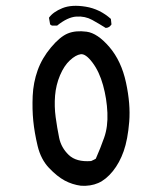

<svg xmlns="http://www.w3.org/2000/svg" viewBox="-20 -626 540 645"><path d="M252 -2Q222.7 -5.9 197.3 -19.5Q171.9 -33.2 144.5 -62Q117.2 -90.8 106.4 -135.7Q95.7 -180.7 91.8 -219.7Q87.9 -258.8 89.8 -303.7Q91.8 -348.6 106.4 -389.6Q121.1 -430.7 151.4 -466.8Q181.6 -502.9 208 -513.7Q234.4 -524.4 271 -519.5Q307.6 -514.6 347.7 -467.8Q387.7 -420.9 403.3 -348.6Q418.9 -276.4 414.1 -216.8Q409.2 -157.2 395.5 -118.2Q381.8 -79.1 358.9 -50.8Q335.9 -22.5 310.1 -11.2Q284.2 0 252 -2ZM286.1 -85Q296.9 -89.8 301.8 -92.8Q317.4 -127.9 330.1 -164.1Q342.8 -200.2 340.8 -247.1Q338.9 -293.9 326.2 -339.8Q313.5 -385.7 290.5 -416Q267.6 -446.3 251 -443.8Q234.4 -441.4 214.8 -423.3Q195.3 -405.3 181.6 -373Q168 -340.8 165 -304.7Q162.1 -268.6 167 -232.4Q171.9 -196.3 178.7 -163.1Q185.5 -129.9 210.9 -105.5Q236.3 -81.1 286.1 -85ZM335 -532.2Q313.5 -545.9 289.6 -559.1Q265.6 -572.3 236.3 -570.3Q207 -568.4 171.9 -540H154.3L148.4 -543.9L144.5 -566.4Q158.2 -585.9 189.5 -598.6Q220.7 -611.3 268.1 -603.5Q315.4 -595.7 352.5 -562.5L354.5 -543.9Q346.7 -532.2 335 -532.2Z"/></svg>

Font: NaikaiFont
Style: Regular-Lite
Weight: 400
Version: Version 1.67